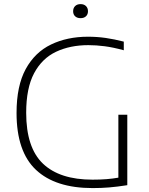

<svg xmlns="http://www.w3.org/2000/svg" viewBox="-20 -932 744 957"><path d="M442 5.5Q256 5.5 159.2 -85.5Q62.5 -176.5 62.5 -369Q62.5 -504 108.2 -587.8Q154 -671.5 234.5 -710.2Q315 -749 418.5 -749Q464 -749 507.2 -742.8Q550.5 -736.5 597 -724.5V-681.5Q544 -696 501.8 -701.5Q459.5 -707 420.5 -707Q329.5 -707 259.5 -674Q189.5 -641 150 -567Q110.5 -493 110.5 -370Q110.5 -196 194.2 -116.2Q278 -36.5 441 -36.5Q479 -36.5 510.5 -39Q542 -41.5 570 -46.5V-360H614.5V-9Q563.5 -1 524.2 2.2Q485 5.5 442 5.5ZM381.5 -841.5Q364.5 -841.5 354.5 -850.8Q344.5 -860 344.5 -876Q344.5 -892 354.5 -901.8Q364.5 -911.5 381.5 -911.5Q398.5 -911.5 408.5 -901.8Q418.5 -892 418.5 -876Q418.5 -860 408.5 -850.8Q398.5 -841.5 381.5 -841.5Z"/></svg>

Font: Encode Sans SmExp XLt
Style: Regular
Weight: 200
Width: 6
Designer: Multiple Designers
Foundry: Impallari Type
Version: Version 3.002; ttfautohint (v1.8.3) -l 8 -r 50 -G 200 -x 14 